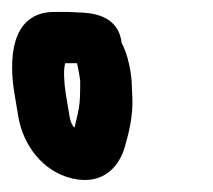

<svg xmlns="http://www.w3.org/2000/svg" viewBox="-87 -684 357 322"><path d="M42.1 -578C42.9 -575.2 44.3 -568.4 45.2 -563L47.5 -549.2L47.4 -534.3C47.2 -516.6 46.7 -507.2 43 -491.3L38.5 -472.2C38.4 -471.7 38.3 -471.6 37.8 -470C36 -471.4 31.7 -476.4 29.6 -489L23.1 -528C20.5 -543.5 19.1 -568.7 22.4 -578H39.7C40.6 -578 41.1 -578 42.1 -578ZM-62.9 -528 -56.4 -489C-48.3 -440.1 -14.8 -396.1 34 -384.7C88 -372.1 113.7 -407.8 122 -436.6C128.6 -459.3 136.7 -489.6 134.9 -522.2L134.1 -537.8C134.5 -559.3 126.9 -595.3 116.8 -612.3C116.7 -613 116.6 -614.8 116.4 -616C109.1 -659.9 63.7 -662.5 47.2 -663C42.7 -663.1 33.8 -664 25.4 -664H4.4C-72.9 -664 -71 -576.7 -62.9 -528Z"/></svg>

Font: CiSf OpenHand
Style: BlakOpObl
Weight: 400
Foundry: Cannot Into Space Fonts
Version: Version 0.7892